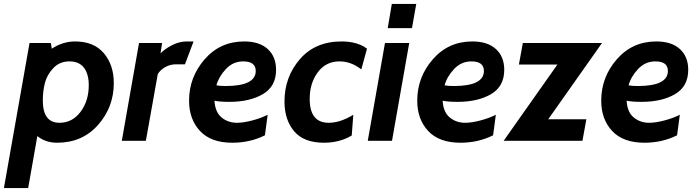

<svg xmlns="http://www.w3.org/2000/svg" viewBox="-56 -720 3565 982"><path d="M236 10Q177 10 135 -24L88 242H-36L95 -500H204L209 -471Q265 -508 328 -508Q424 -508 475 -448Q526 -388 526 -295Q526 -172 445.5 -81Q365 10 236 10ZM163 -206Q163 -92 248 -92Q314 -92 356 -148Q398 -204 398 -284Q398 -341 373.5 -373.5Q349 -406 299 -406Q249 -406 216.5 -371.5Q184 -337 173.5 -295Q163 -253 163 -206Z M934 -508 890 -391H843Q815 -391 789.5 -377Q764 -363 751 -341L690 0H567L655 -500H773L765 -447Q787 -470 824 -489Q861 -508 899 -508Z M1356 -363Q1356 -278 1288.5 -238.5Q1221 -199 1117 -199Q1067 -199 1041 -205Q1044 -147 1077 -119.5Q1110 -92 1156 -92Q1189 -92 1234.5 -104Q1280 -116 1313 -133L1299 -28Q1223 10 1132 10Q1023 10 967 -50Q911 -110 911 -205Q911 -325 990.5 -416.5Q1070 -508 1193 -508Q1271 -508 1313.5 -469Q1356 -430 1356 -363ZM1188 -406Q1136 -406 1099.5 -367Q1063 -328 1051 -284Q1067 -280 1097 -280Q1252 -280 1252 -357Q1252 -406 1188 -406Z M1601 10Q1498 10 1448.5 -48.5Q1399 -107 1399 -201Q1399 -326 1477.5 -417Q1556 -508 1691 -508Q1772 -508 1821 -471L1792 -365Q1740 -406 1680 -406Q1611 -406 1569.5 -350.5Q1528 -295 1528 -214Q1528 -92 1625 -92Q1684 -92 1751 -133L1743 -27Q1681 10 1601 10Z M2051 -576H1927L1948 -700H2073ZM1949 0H1825L1913 -500H2037Z M2523 -363Q2523 -278 2455.5 -238.5Q2388 -199 2284 -199Q2234 -199 2208 -205Q2211 -147 2244 -119.5Q2277 -92 2323 -92Q2356 -92 2401.5 -104Q2447 -116 2480 -133L2466 -28Q2390 10 2299 10Q2190 10 2134 -50Q2078 -110 2078 -205Q2078 -325 2157.5 -416.5Q2237 -508 2360 -508Q2438 -508 2480.5 -469Q2523 -430 2523 -363ZM2355 -406Q2303 -406 2266.5 -367Q2230 -328 2218 -284Q2234 -280 2264 -280Q2419 -280 2419 -357Q2419 -406 2355 -406Z M3023 -500 2748 -110H2943L2923 0H2520L2795 -390H2598L2618 -500Z M3464 -363Q3464 -278 3396.5 -238.5Q3329 -199 3225 -199Q3175 -199 3149 -205Q3152 -147 3185 -119.5Q3218 -92 3264 -92Q3297 -92 3342.5 -104Q3388 -116 3421 -133L3407 -28Q3331 10 3240 10Q3131 10 3075 -50Q3019 -110 3019 -205Q3019 -325 3098.5 -416.5Q3178 -508 3301 -508Q3379 -508 3421.5 -469Q3464 -430 3464 -363ZM3296 -406Q3244 -406 3207.5 -367Q3171 -328 3159 -284Q3175 -280 3205 -280Q3360 -280 3360 -357Q3360 -406 3296 -406Z"/></svg>

Font: Cabin
Style: Bold Italic
Weight: 700
Designer: Pablo Impallari
Foundry: Pablo Impallari. www.impallari.com Igino Marini. www.ikern.com
Version: Version 1.005